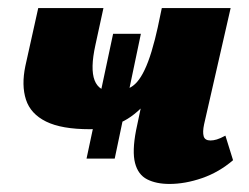

<svg xmlns="http://www.w3.org/2000/svg" viewBox="-20 -447 618 477"><path d="M203 -126Q133 -126 94.5 -145Q56 -164 44.5 -199.5Q33 -235 43 -283L75 -427H237L217 -335Q204 -276 215 -247.5Q226 -219 261 -219Q290 -219 310.5 -234Q331 -249 348 -294Q365 -339 382 -427H444Q425 -337 397.5 -278.5Q370 -220 338 -186Q306 -152 271 -139Q236 -126 203 -126ZM401 10Q368 10 345.5 -1.5Q323 -13 315.5 -42Q308 -71 318 -123L382 -427H553L487 -138Q483 -119 486 -108.5Q489 -98 503 -98Q510 -98 518.5 -100.5Q527 -103 540 -110L559 -49Q524 -19 482 -4.5Q440 10 401 10ZM195 -53 261 -363H330L265 -53Z"/></svg>

Font: Ysabeau Black
Style: Italic
Weight: 900
Italic angle: -12°
Version: Version 2.000;gftools[0.9.27.dev2+g8671c4b]